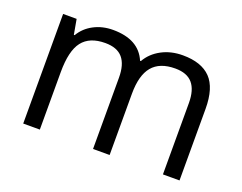

<svg xmlns="http://www.w3.org/2000/svg" viewBox="-91 -713 1112 881"><g transform="rotate(20 465.0 -272.5)"><path d="M768.1 0V-348.1Q768.1 -412.1 740.7 -444.1Q713.4 -476.1 655.8 -476.1Q580.1 -476.1 543.9 -432.6Q507.8 -389.2 507.8 -298.8V0H426.8V-348.1Q426.8 -412.1 399.4 -444.1Q372.1 -476.1 314 -476.1Q237.8 -476.1 202.4 -430.4Q167 -384.8 167 -280.8V0H85.9V-535.2H151.9L165 -461.9H168.9Q191.9 -501 233.6 -522.9Q275.4 -544.9 327.1 -544.9Q452.6 -544.9 491.2 -454.1H495.1Q519 -496.1 564.5 -520.5Q609.9 -544.9 668 -544.9Q758.8 -544.9 804 -498.3Q849.1 -451.7 849.1 -349.1V0Z"/></g></svg>

Font: Zoram GWebM
Style: Regular
Weight: 400
Foundry: Ascender Corporation
Version: Version 1.000